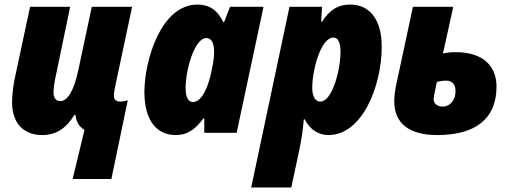

<svg xmlns="http://www.w3.org/2000/svg" viewBox="-20 -583 2245 843"><path d="M299 203H469L541 -143C531 -139 517 -137 508 -137C493 -137 480 -143 480 -163C480 -173 483 -191 486 -205L560 -553H383L324 -276C306 -190 278 -139 245 -139C226 -139 215 -153 215 -177C215 -198 220 -227 225 -250L288 -553H112L43 -230C37 -199 33 -163 33 -134C33 -49 77 10 166 10C225 10 271 -19 307 -79H311C315 -46 329 -25 351 -13Z M751 10C808 10 842 -21 873 -63H877V0H1019L1137 -553H990L964 -486H960C936 -538 899 -563 847 -563C686 -563 614 -316 614 -179C614 -49 672 10 751 10ZM827 -135C806 -135 795 -157 795 -197C795 -279 835 -416 886 -416C909 -416 920 -394 920 -355C920 -336 918 -314 909 -273C897 -210 869 -135 827 -135Z M1083 240H1259L1294 76C1305 24 1310 -15 1314 -59H1318C1340 -16 1376 10 1422 10C1571 10 1656 -206 1656 -378C1656 -499 1602 -563 1517 -563C1466 -563 1428 -541 1394 -488H1390L1394 -553H1251ZM1387 -137C1364 -137 1351 -159 1351 -198C1351 -274 1388 -418 1444 -418C1464 -418 1475 -397 1475 -356C1475 -271 1437 -137 1387 -137Z M1900 10C2063 10 2160 -58 2160 -203C2160 -292 2102 -354 1981 -354C1961 -354 1940 -352 1925 -348L1970 -553H1793L1722 -222C1714 -187 1711 -160 1711 -138C1711 -45 1772 10 1900 10ZM1924 -115C1899 -115 1884 -129 1884 -147C1884 -157 1890 -185 1898 -223C1911 -227 1927 -229 1940 -229C1967 -229 1980 -210 1980 -183C1980 -143 1956 -115 1924 -115Z"/></svg>

Font: Noto Sans UI SemiCondensed Black
Style: Italic
Weight: 900
Width: 4
Italic angle: -372°
Designer: Monotype Design Team
Foundry: Monotype Imaging Inc.
Version: Version 1.901